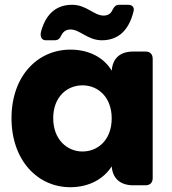

<svg xmlns="http://www.w3.org/2000/svg" viewBox="-20 -773 719 801"><path d="M274 -566C137 -566 28 -456 28 -280C28 -104 137 8 273 8C356 8 415 -30 446 -79C450 -28 482 0 536 0H587C606 0 617 -11 617 -30V-528C617 -547 606 -558 587 -558H536C481 -558 450 -530 446 -478C417 -528 357 -566 274 -566ZM324 -417C389 -417 446 -368 446 -279C446 -190 389 -141 324 -141C260 -141 202 -191 202 -280C202 -369 260 -417 324 -417ZM281 -753C220 -753 174 -721 152 -644C145 -620 154 -605 171 -605H208C222 -605 230 -612 236 -626C244 -642 257 -650 274 -650C314 -650 345 -605 405 -605C468 -605 516 -640 537 -725C542 -742 532 -753 515 -753H477C463 -753 456 -745 449 -731C442 -715 429 -708 412 -708C372 -708 341 -753 281 -753Z"/></svg>

Font: Arvore Sans
Style: Bold
Weight: 700
Designer: Jonny Pinhorn (Latin) Dan Schunck (customization for Arvore)
Version: Version 1.000;Glyphs 3.3 (3305)